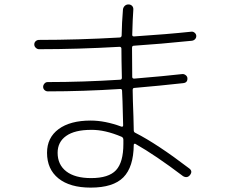

<svg xmlns="http://www.w3.org/2000/svg" viewBox="-20 -812 1040 867"><path d="M391.6 -7.8Q470.7 -7.8 503.9 -43.5Q537.1 -79.1 537.1 -162.1V-180.7Q537.1 -190.4 529.3 -194.3Q453.1 -226.6 391.6 -225.6Q317.4 -225.6 278.8 -198.2Q240.2 -170.9 240.2 -122.1Q240.2 -68.4 279.3 -38.1Q318.4 -7.8 391.6 -7.8ZM156.2 -589.8Q148.4 -589.8 141.6 -596.2Q134.8 -602.5 134.8 -611.3Q134.8 -620.1 141.1 -626Q147.5 -631.8 156.2 -631.8Q331.1 -631.8 519.5 -642.6Q528.3 -642.6 529.3 -651.4Q530.3 -710 535.2 -768.6Q536.1 -778.3 543 -785.2Q549.8 -792 560.1 -792Q570.3 -792 576.7 -785.2Q583 -778.3 582 -767.6Q579.1 -730.5 577.1 -654.3Q577.1 -647.5 585 -647.5Q733.4 -657.2 843.8 -668.9Q851.6 -669.9 858.4 -664.6Q865.2 -659.2 866.2 -651.4Q867.2 -642.6 861.3 -635.7Q855.5 -628.9 845.7 -627.9Q703.1 -613.3 584 -605.5Q576.2 -605.5 576.2 -595.7Q576.2 -507.8 577.1 -464.8Q577.1 -457 585.9 -457Q727.5 -468.8 802.7 -477.5Q810.5 -478.5 817.9 -473.1Q825.2 -467.8 826.2 -460Q828.1 -438.5 806.6 -436.5Q701.2 -424.8 586.9 -415Q579.1 -415 579.1 -405.3Q579.1 -396.5 579.6 -379.9Q580.1 -363.3 580.1 -355.5Q581.1 -331.1 582.5 -287.6Q584 -244.1 584 -223.6Q584 -214.8 591.8 -211.9Q689.5 -162.1 834 -51.8Q851.6 -39.1 837.9 -21.5Q825.2 -5.9 806.6 -16.6Q681.6 -111.3 591.8 -162.1Q589.8 -164.1 586.9 -162.6Q584 -161.1 584 -158.2Q583 -57.6 537.1 -11.2Q491.2 35.2 389.6 35.2Q295.9 35.2 244.1 -6.3Q192.4 -47.9 192.4 -122.1Q192.4 -190.4 244.6 -229Q296.9 -267.6 389.6 -267.6Q454.1 -267.6 528.3 -240.2Q536.1 -238.3 536.1 -246.1Q535.2 -281.2 533.2 -355.5Q533.2 -363.3 532.2 -378.4Q531.2 -393.6 531.2 -401.9Q531.2 -410.2 523.4 -410.2Q355.5 -399.4 196.3 -399.4Q187.5 -399.4 181.2 -405.3Q174.8 -411.1 174.8 -419.9Q174.8 -427.7 180.7 -434.6Q186.5 -441.4 195.3 -441.4Q354.5 -441.4 522.5 -452.1Q530.3 -452.1 530.3 -460.9Q528.3 -546.9 528.3 -591.8Q528.3 -600.6 519.5 -600.6Q331.1 -589.8 156.2 -589.8Z"/></svg>

Font: Rounded Mgen+ 2m light
Style: Regular
Weight: 200
Designer: [Source Han Sans]
Ryoko NISHIZUKA  (kana & ideographs); Paul D. Hunt (Latin, Greek & Cyrillic); Wenlong ZHANG  (bopomofo
Version: Version 1.059.20150602